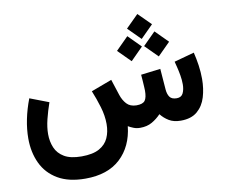

<svg xmlns="http://www.w3.org/2000/svg" viewBox="-96 -818 1399 1189"><g transform="rotate(-10 603.0 -223.0)"><path d="M840.3 -697.3 918.9 -619.1 840.3 -540.5 761.7 -619.1ZM925.8 -572.8 1004.4 -494.1 925.8 -415.5 847.2 -494.1ZM755.4 -572.8 833.5 -494.1 755.4 -415.5 676.8 -494.1ZM736.3 0Q713.9 0 695.6 -7.1Q677.2 -14.2 661.6 -23.4Q647.9 102.5 568.1 176.8Q488.3 251 348.1 251Q243.2 251 175 210.9Q106.9 170.9 74.2 101.6Q41.5 32.2 41.5 -54.7Q41.5 -112.8 54.2 -175Q66.9 -237.3 90.8 -299.3L209.5 -253.9Q191.4 -202.1 179.2 -152.8Q167 -103.5 167 -60.5Q167 -13.7 183.6 25.4Q200.2 64.5 239.7 87.9Q279.3 111.3 348.1 111.3Q418.5 111.3 459.2 88.9Q500 66.4 517.3 27.8Q534.7 -10.7 534.7 -59.6Q534.7 -112.3 517.8 -168.2Q501 -224.1 480 -274.9L610.4 -323.7L643.1 -223.1Q654.3 -189 676 -165.3Q697.8 -141.6 737.3 -141.1Q777.8 -141.1 791.3 -159.9Q804.7 -178.7 804.7 -221.7Q804.7 -228.5 803.7 -245.8Q802.7 -263.2 801.3 -284.2Q799.8 -305.2 798.3 -322.8L921.4 -337.9L931.6 -206.1Q934.1 -176.3 946.8 -158.7Q959.5 -141.1 990.7 -141.1Q1020 -141.1 1031 -164.3Q1042 -187.5 1042 -219.7Q1042 -247.6 1036.9 -277.1Q1031.7 -306.6 1025.6 -330.8Q1019.5 -355 1016.6 -366.2L1143.1 -400.9Q1152.8 -362.3 1159.2 -318.6Q1165.5 -274.9 1165.5 -231.9Q1165.5 -171.4 1149.7 -118.4Q1133.8 -65.4 1095.7 -32.7Q1057.6 0 991.7 0Q947.3 0 917.5 -18.1Q887.7 -36.1 867.2 -62.5Q842.3 -36.1 810.8 -18.1Q779.3 0 736.3 0Z"/></g></svg>

Font: Vazirmatn FD NL ExtraBold
Style: Regular
Weight: 800
Designer: Saber Rastikerdar
Foundry: Saber Rastikerdar
Version: Version 33.003